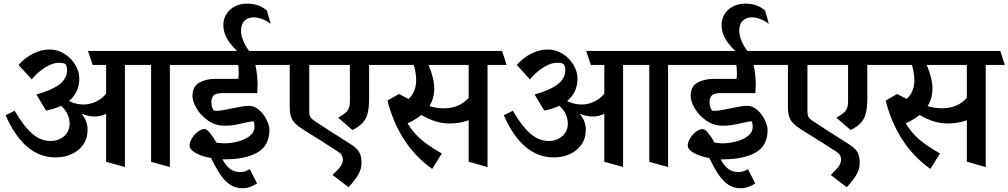

<svg xmlns="http://www.w3.org/2000/svg" viewBox="-20 -855 5452 1038"><path d="M1001.5 -503.9H898.4V47.9L796.9 20V-503.9H655.3V47.9L553.7 19.5V-240.2Q526.9 -225.1 489.7 -225.1Q459.5 -225.1 420.4 -240.2Q453.6 -201.7 453.6 -153.8Q453.6 -107.4 430.2 -73.5Q406.7 -39.6 367.2 -21.7Q327.6 -3.9 280.3 -3.9Q195.3 -3.9 127.4 -61.5Q59.6 -119.1 10.3 -231.9L59.1 -256.3Q109.9 -169.9 155.5 -131.3Q201.2 -92.8 252.9 -92.8Q282.7 -92.8 306.4 -105Q330.1 -117.2 343.3 -138.4Q356.4 -159.7 356.4 -186Q356.4 -241.2 310.5 -283.2Q275.4 -266.1 229 -257.3L176.8 -344.2Q261.7 -368.2 302 -399.4Q342.3 -430.7 342.8 -474.1Q342.8 -484.9 340.6 -493.9Q338.4 -502.9 334.5 -507.3Q327.1 -515.6 296.9 -515.6Q265.1 -515.6 225.1 -491Q185.1 -466.3 151.4 -425.8L80.6 -503.9Q114.7 -543 158.9 -565.2Q203.1 -587.4 248 -587.4Q291 -587.4 328.1 -564.2Q365.2 -541 387 -504.4Q408.7 -467.8 408.7 -429.7Q408.7 -355 352.5 -309.1Q390.1 -290 432.1 -290Q466.8 -290 499.8 -305.9Q532.7 -321.8 553.7 -348.6V-503.9H481L455.6 -579.6H978Z M1436.5 -151.9Q1436 -66.4 1370.8 -30Q1305.7 6.3 1196.8 6.3H1182.6Q1202.6 43 1225.1 59.1Q1247.6 75.2 1279.8 75.2Q1293 75.2 1304 71.5Q1314.9 67.9 1330.6 59.6L1369.6 136.7Q1331.5 162.6 1289.6 162.6Q1252.4 162.6 1223.9 143.3Q1195.3 124 1171.6 89.4Q1147.9 54.7 1121.6 -0.5Q1071.8 -9.3 1038.6 -27.6Q1005.4 -45.9 1004.9 -67.9Q1004.9 -86.4 1017.6 -107.4Q1030.3 -128.4 1049.3 -142.8Q1068.4 -157.2 1085.9 -157.2Q1097.7 -157.2 1114.7 -136.7Q1131.8 -116.2 1149.9 -84Q1175.3 -80.1 1195.3 -80.1Q1201.7 -80.1 1214.4 -81.1Q1249 -84 1281.2 -94.5Q1313.5 -105 1334.5 -123.8Q1355.5 -142.6 1356 -168.5Q1356 -177.2 1354 -188.2Q1352.1 -199.2 1350.1 -199.2Q1335.9 -199.2 1299.8 -190.4Q1269 -183.1 1245.4 -179.2Q1221.7 -175.3 1195.8 -175.3Q1144 -175.3 1104.2 -203.4Q1064.5 -231.4 1042.5 -269.5Q1020.5 -307.6 1020.5 -335Q1020.5 -388.7 1057.9 -408.7Q1095.2 -428.7 1146 -428.7H1268.6Q1270.5 -439 1270.5 -457.5Q1270.5 -484.4 1267.6 -503.9H962.4L937 -579.6H1473.6L1497.1 -503.9H1360.8Q1372.6 -447.8 1372.6 -396.5Q1372.6 -380.4 1370.6 -351.6H1183.1Q1145.5 -351.6 1134 -338.1Q1122.6 -324.7 1122.6 -303.2Q1122.6 -291.5 1125.2 -280.3Q1127.9 -269 1132.8 -261.7Q1135.7 -257.3 1140.1 -256.3Q1144.5 -255.4 1154.3 -255.9Q1168 -256.3 1188.5 -260Q1209 -263.7 1230 -268.1Q1262.2 -274.9 1284.9 -278.8Q1307.6 -282.7 1327.1 -282.7Q1355.5 -282.7 1380.6 -260.7Q1405.8 -238.8 1421.1 -207.5Q1436.5 -176.3 1436.5 -151.9ZM1187.5 -720.2Q1187.5 -752.9 1204.3 -779.3Q1221.2 -805.7 1250.2 -820.6Q1279.3 -835.4 1315.4 -835.4Q1345.7 -835.4 1371.3 -827.4Q1397 -819.3 1422.9 -798.3L1443.4 -726.1Q1420.9 -743.2 1397 -752.2Q1373 -761.2 1351.1 -761.2Q1320.8 -761.2 1302 -742.9Q1283.2 -724.6 1283.2 -689.9Q1283.2 -660.2 1298.8 -625.7Q1314.5 -591.3 1345.7 -557.1L1311 -541Q1256.3 -577.6 1221.9 -624Q1187.5 -670.4 1187.5 -720.2Z M1472.2 -503.9 1446.3 -579.6H2037.6L2061.5 -503.9H1975.6V-325.2Q1975.6 -274.4 1967.8 -243.4Q1960 -212.4 1940.9 -191.4Q1921.9 -170.4 1885.7 -151.9L1808.1 -218.8Q1834 -232.9 1847.4 -244.9Q1860.8 -256.8 1866.2 -271.2Q1871.6 -285.6 1871.6 -307.6V-503.9H1651.9V-256.8Q1651.9 -234.9 1656.5 -224.6Q1661.1 -214.4 1675.3 -204.6Q1736.8 -163.1 1876.5 -75.2Q1909.7 -54.2 1922.1 -32.5Q1934.6 -10.7 1934.6 25.9Q1934.6 56.2 1918.9 85.2Q1903.3 114.3 1864.7 157.2L1777.8 90.8Q1810.1 60.5 1821.8 43.2Q1833.5 25.9 1833.5 8.3Q1833.5 -5.4 1827.9 -15.6Q1822.3 -25.9 1807.6 -35.2Q1725.6 -88.9 1625.5 -150.4Q1592.3 -170.9 1575.7 -188Q1559.1 -205.1 1552.7 -225.6Q1546.4 -246.1 1546.4 -278.8V-503.9Z M2718.8 -503.9H2615.7V48.3L2513.7 19V-205.1Q2465.8 -187.5 2410.6 -187.5Q2369.6 -187.5 2333.5 -199.2Q2297.4 -210.9 2258.3 -233.4Q2229 -209.5 2183.6 -188Q2211.9 -140.1 2254.2 -103Q2296.4 -65.9 2368.7 -25.4L2316.4 58.1Q2224.6 -7.3 2164.6 -100.6Q2104.5 -193.8 2074.7 -311.5L2136.7 -346.7L2188.5 -320.3Q2210.4 -340.3 2220.2 -365.7Q2230 -391.1 2230 -421.9Q2230 -458 2216.8 -503.9H2036.6L2010.7 -579.6H2694.3ZM2513.7 -503.9H2296.9Q2327.6 -431.2 2327.6 -375.5Q2327.6 -323.2 2301.3 -281.2Q2339.8 -269.5 2378.4 -269.5Q2421.4 -269.5 2454.6 -283.4Q2487.8 -297.4 2513.7 -326.2Z M3694.8 -503.9H3591.8V47.9L3490.2 20V-503.9H3348.6V47.9L3247.1 19.5V-240.2Q3220.2 -225.1 3183.1 -225.1Q3152.8 -225.1 3113.8 -240.2Q3147 -201.7 3147 -153.8Q3147 -107.4 3123.5 -73.5Q3100.1 -39.6 3060.5 -21.7Q3021 -3.9 2973.6 -3.9Q2888.7 -3.9 2820.8 -61.5Q2752.9 -119.1 2703.6 -231.9L2752.4 -256.3Q2803.2 -169.9 2848.9 -131.3Q2894.5 -92.8 2946.3 -92.8Q2976.1 -92.8 2999.8 -105Q3023.4 -117.2 3036.6 -138.4Q3049.8 -159.7 3049.8 -186Q3049.8 -241.2 3003.9 -283.2Q2968.8 -266.1 2922.4 -257.3L2870.1 -344.2Q2955.1 -368.2 2995.4 -399.4Q3035.6 -430.7 3036.1 -474.1Q3036.1 -484.9 3033.9 -493.9Q3031.7 -502.9 3027.8 -507.3Q3020.5 -515.6 2990.2 -515.6Q2958.5 -515.6 2918.5 -491Q2878.4 -466.3 2844.7 -425.8L2773.9 -503.9Q2808.1 -543 2852.3 -565.2Q2896.5 -587.4 2941.4 -587.4Q2984.4 -587.4 3021.5 -564.2Q3058.6 -541 3080.3 -504.4Q3102.1 -467.8 3102.1 -429.7Q3102.1 -355 3045.9 -309.1Q3083.5 -290 3125.5 -290Q3160.2 -290 3193.1 -305.9Q3226.1 -321.8 3247.1 -348.6V-503.9H3174.3L3148.9 -579.6H3671.4Z M4129.9 -151.9Q4129.4 -66.4 4064.2 -30Q3999 6.3 3890.1 6.3H3876Q3896 43 3918.5 59.1Q3940.9 75.2 3973.1 75.2Q3986.3 75.2 3997.3 71.5Q4008.3 67.9 4023.9 59.6L4063 136.7Q4024.9 162.6 3982.9 162.6Q3945.8 162.6 3917.2 143.3Q3888.7 124 3865 89.4Q3841.3 54.7 3814.9 -0.5Q3765.1 -9.3 3731.9 -27.6Q3698.7 -45.9 3698.2 -67.9Q3698.2 -86.4 3710.9 -107.4Q3723.6 -128.4 3742.7 -142.8Q3761.7 -157.2 3779.3 -157.2Q3791 -157.2 3808.1 -136.7Q3825.2 -116.2 3843.3 -84Q3868.7 -80.1 3888.7 -80.1Q3895 -80.1 3907.7 -81.1Q3942.4 -84 3974.6 -94.5Q4006.8 -105 4027.8 -123.8Q4048.8 -142.6 4049.3 -168.5Q4049.3 -177.2 4047.4 -188.2Q4045.4 -199.2 4043.5 -199.2Q4029.3 -199.2 3993.2 -190.4Q3962.4 -183.1 3938.7 -179.2Q3915 -175.3 3889.2 -175.3Q3837.4 -175.3 3797.6 -203.4Q3757.8 -231.4 3735.8 -269.5Q3713.9 -307.6 3713.9 -335Q3713.9 -388.7 3751.2 -408.7Q3788.6 -428.7 3839.4 -428.7H3961.9Q3963.9 -439 3963.9 -457.5Q3963.9 -484.4 3960.9 -503.9H3655.8L3630.4 -579.6H4167L4190.4 -503.9H4054.2Q4065.9 -447.8 4065.9 -396.5Q4065.9 -380.4 4064 -351.6H3876.5Q3838.9 -351.6 3827.4 -338.1Q3815.9 -324.7 3815.9 -303.2Q3815.9 -291.5 3818.6 -280.3Q3821.3 -269 3826.2 -261.7Q3829.1 -257.3 3833.5 -256.3Q3837.9 -255.4 3847.7 -255.9Q3861.3 -256.3 3881.8 -260Q3902.3 -263.7 3923.3 -268.1Q3955.6 -274.9 3978.3 -278.8Q4001 -282.7 4020.5 -282.7Q4048.8 -282.7 4074 -260.7Q4099.1 -238.8 4114.5 -207.5Q4129.9 -176.3 4129.9 -151.9ZM3880.9 -720.2Q3880.9 -752.9 3897.7 -779.3Q3914.6 -805.7 3943.6 -820.6Q3972.7 -835.4 4008.8 -835.4Q4039.1 -835.4 4064.7 -827.4Q4090.3 -819.3 4116.2 -798.3L4136.7 -726.1Q4114.3 -743.2 4090.3 -752.2Q4066.4 -761.2 4044.4 -761.2Q4014.2 -761.2 3995.4 -742.9Q3976.6 -724.6 3976.6 -689.9Q3976.6 -660.2 3992.2 -625.7Q4007.8 -591.3 4039.1 -557.1L4004.4 -541Q3949.7 -577.6 3915.3 -624Q3880.9 -670.4 3880.9 -720.2Z M4165.5 -503.9 4139.6 -579.6H4731L4754.9 -503.9H4668.9V-325.2Q4668.9 -274.4 4661.1 -243.4Q4653.3 -212.4 4634.3 -191.4Q4615.2 -170.4 4579.1 -151.9L4501.5 -218.8Q4527.3 -232.9 4540.8 -244.9Q4554.2 -256.8 4559.6 -271.2Q4564.9 -285.6 4564.9 -307.6V-503.9H4345.2V-256.8Q4345.2 -234.9 4349.9 -224.6Q4354.5 -214.4 4368.7 -204.6Q4430.2 -163.1 4569.8 -75.2Q4603 -54.2 4615.5 -32.5Q4627.9 -10.7 4627.9 25.9Q4627.9 56.2 4612.3 85.2Q4596.7 114.3 4558.1 157.2L4471.2 90.8Q4503.4 60.5 4515.1 43.2Q4526.9 25.9 4526.9 8.3Q4526.9 -5.4 4521.2 -15.6Q4515.6 -25.9 4501 -35.2Q4418.9 -88.9 4318.8 -150.4Q4285.6 -170.9 4269 -188Q4252.4 -205.1 4246.1 -225.6Q4239.7 -246.1 4239.7 -278.8V-503.9Z M5412.1 -503.9H5309.1V48.3L5207 19V-205.1Q5159.2 -187.5 5104 -187.5Q5063 -187.5 5026.9 -199.2Q4990.7 -210.9 4951.7 -233.4Q4922.4 -209.5 4877 -188Q4905.3 -140.1 4947.5 -103Q4989.7 -65.9 5062 -25.4L5009.8 58.1Q4918 -7.3 4857.9 -100.6Q4797.9 -193.8 4768.1 -311.5L4830.1 -346.7L4881.8 -320.3Q4903.8 -340.3 4913.6 -365.7Q4923.3 -391.1 4923.3 -421.9Q4923.3 -458 4910.2 -503.9H4730L4704.1 -579.6H5387.7ZM5207 -503.9H4990.2Q5021 -431.2 5021 -375.5Q5021 -323.2 4994.6 -281.2Q5033.2 -269.5 5071.8 -269.5Q5114.7 -269.5 5147.9 -283.4Q5181.2 -297.4 5207 -326.2Z"/></svg>

Font: Vesper Libre Medium
Style: Regular
Weight: 500
Designer: Robert Keller & Kimya Gandhi
Foundry: Mota Italic
Version: Version 1.058